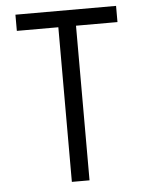

<svg xmlns="http://www.w3.org/2000/svg" viewBox="-50 -722 561 761"><g transform="rotate(-5 230.0 -342.0)"><path d="M40 -617.2H205.1V-2H275.4V-617.2H440.4V-681.6H40Z"/></g></svg>

Font: My Font
Style: Regular
Weight: 400
Designer: Alfredo Marco Pradil
Version: Version 0.001